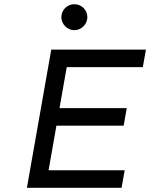

<svg xmlns="http://www.w3.org/2000/svg" viewBox="-20 -889 711 909"><path d="M332 -869.1C297.9 -869.1 270.5 -841.8 270.5 -807.6C270.5 -775.4 297.9 -746.1 332 -746.1C366.2 -746.1 393.6 -775.4 393.6 -807.6C393.6 -841.8 366.2 -869.1 332 -869.1ZM261.7 -377 295.9 -571.3H656.2L670.9 -654.3H222.7L107.4 0H555.7L570.3 -83H210L247.1 -293.9H565.4L580.1 -377Z"/></svg>

Font: Sen-gleads
Style: Italic
Weight: 400
Designer: Kosal Sen, Philatype
Foundry: Philatype
Version: Version 1.004; ttfautohint (v1.8.3)